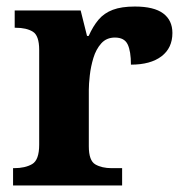

<svg xmlns="http://www.w3.org/2000/svg" viewBox="-20 -568 563 588"><path d="M20 0V-53H23Q57 -53 78.5 -65.5Q100 -78 100 -125V-415Q100 -459 80.5 -471Q61 -483 28 -483H25V-536H227L246.5 -458H251.6Q265 -488 282 -508Q299 -528 325.5 -538Q352 -548 393 -548Q451.6 -548 479.8 -526.9Q508 -505.8 508 -467Q508 -421 474.5 -395.5Q441 -370 381 -370Q381 -411 371 -432Q361 -453 332 -453Q306 -453 290 -435Q274 -417 266 -390.5Q258 -364 255 -337Q252 -310 252 -293V-120Q252 -76 272 -64.5Q292 -53 322 -53H354V0Z"/></svg>

Font: Noto Serif Khojki
Style: Regular
Weight: 400
Designer: Juan Bruce
Version: Version 2.002